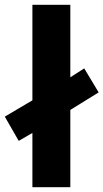

<svg xmlns="http://www.w3.org/2000/svg" viewBox="-33 -780 431 800"><path d="M102 0V-226L45 -193L-13 -294L102 -362V-760H260V-458L318 -495L378 -395L260 -322V0Z"/></svg>

Font: Noto Sans Oriya
Style: Bold
Weight: 700
Designer: Amélie Bonet and Sol Matas
Foundry: Google LLC
Version: Version 2.006; ttfautohint (v1.8.4.7-5d5b)